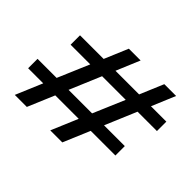

<svg xmlns="http://www.w3.org/2000/svg" viewBox="-160 -1065 1366 1366"><g transform="rotate(45 523.0 -382.0)"><path d="M108.9 21 193.8 -180.2H42V-274.9H233.9L335 -512.2H137.2V-606.9H375L450.2 -785.2H568.8L494.1 -606.9H731.9L807.1 -785.2H925.8L851.1 -606.9H1005.9V-512.2H811L710.9 -274.9H919.9V-180.2H671.9L586.9 21H465.8L550.8 -180.2H314.9L230 21ZM354 -274.9H590.8L691.9 -512.2H454.1Z"/></g></svg>

Font: Mattone
Style: Regular
Weight: 400
Width: 6
Designer: Nunzio Mazzaferro
Foundry: Collletttivo
Version: Version 2.000;Glyphs 3.2 (3217)